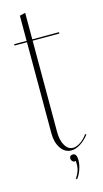

<svg xmlns="http://www.w3.org/2000/svg" viewBox="-117 -650 438 819"><g transform="rotate(-15 102.0 -240.5)"><path d="M125 6Q97 6 79 -20Q61 -46 61 -85V-489H6V-495H61V-606L86 -612V-495H204V-489H86V-86Q86 -49 99.5 -26Q113 -3 135 -3Q150 -3 167.5 -14.5Q185 -26 199 -46L204 -43Q186 -20 165 -7Q144 6 125 6ZM131 54Q129 55 126 55Q120 55 115.5 50Q111 45 111 38Q111 24 126 24Q143 24 143 54Q143 74 135 96Q127 118 116 131L112 127Q124 109 128.5 93Q133 77 131 54Z"/></g></svg>

Font: Moniqa Thin Display
Style: Regular
Weight: 100
Designer: Rajesh Rajput
Foundry: Rajesh Rajput
Version: Version 1.000